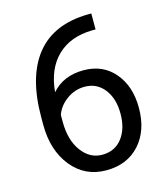

<svg xmlns="http://www.w3.org/2000/svg" viewBox="-108 -796 778 891"><g transform="rotate(-15 281.0 -350.5)"><path d="M413.6 -711.4V-634.8H397Q291.5 -632.8 229 -572.3Q166.5 -511.7 156.7 -401.9Q212.9 -466.3 310.1 -466.3Q402.8 -466.3 458.3 -400.9Q513.7 -335.4 513.7 -231.9Q513.7 -122.1 453.9 -56.2Q394 9.8 293.5 9.8Q191.4 9.8 127.9 -68.6Q64.5 -147 64.5 -270.5V-305.2Q64.5 -501.5 148.2 -605.2Q231.9 -709 397.5 -711.4ZM294.9 -391.1Q248.5 -391.1 209.5 -363.3Q170.4 -335.4 155.3 -293.5V-260.3Q155.3 -172.4 194.8 -118.7Q234.4 -64.9 293.5 -64.9Q354.5 -64.9 389.4 -109.9Q424.3 -154.8 424.3 -227.5Q424.3 -300.8 388.9 -345.9Q353.5 -391.1 294.9 -391.1Z"/></g></svg>

Font: f72954
Style: 9700840
Weight: 400
Designer: Google
Version: Version 2.137; 2017